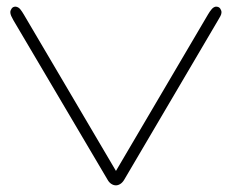

<svg xmlns="http://www.w3.org/2000/svg" viewBox="-20 -566 703 582"><path d="M331.5 -47.9 610.4 -522Q615.7 -531.2 621.6 -538.1Q627.4 -544.9 634.3 -545.9Q643.6 -545.9 647.5 -540Q651.4 -534.2 651.4 -528.8Q651.4 -523.4 648.2 -517.3Q645 -511.2 641.1 -504.9L356.4 -21Q351.1 -12.2 344.2 -8.1Q337.4 -3.9 330.6 -4.2Q323.7 -4.4 317.1 -8.8Q310.5 -13.2 306.2 -21L20.5 -504.9Q16.6 -511.7 13.9 -517.8Q11.2 -523.9 11.2 -529.8Q11.2 -533.7 15.1 -539.8Q19 -545.9 27.3 -545.9Q35.6 -544.9 41.3 -538.1Q46.9 -531.2 52.2 -522Z"/></svg>

Font: Gruppo
Style: Regular
Weight: 400
Foundry: Vernon Adams
Version: Version 1.000